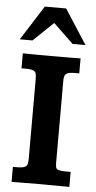

<svg xmlns="http://www.w3.org/2000/svg" viewBox="-59 -910 472 946"><g transform="rotate(5 177.0 -437.5)"><path d="M35.6 0V-74.2H56.2Q83 -74.2 94.2 -79.6Q105.5 -85 107.7 -95.7Q109.9 -106.4 109.9 -122.1V-511.7Q109.9 -529.3 107.7 -540.3Q105.5 -551.3 94 -556.4Q82.5 -561.5 56.2 -561.5H35.6V-635.7Q72.3 -635.3 98.1 -635Q124 -634.8 148.4 -634.8Q193.8 -634.8 223.9 -634.8Q253.9 -634.8 276.4 -635Q298.8 -635.3 321.3 -635.7V-561.5H299.3Q274.4 -561.5 263.2 -556.4Q252 -551.3 249 -541.7Q246.1 -532.2 246.1 -519.5V-113.8Q246.1 -98.1 248.5 -89.6Q251 -81.1 262.2 -77.6Q273.4 -74.2 299.3 -74.2H321.3V0Q287.1 0 255.1 -0.5Q223.1 -1 176.8 -1Q133.8 -1 101.1 -0.5Q68.4 0 35.6 0ZM14.6 -703.1 123.5 -874.5H229L339.8 -703.1H275.9L176.8 -798.3L77.6 -703.1Z"/></g></svg>

Font: Kameron SemiBold
Style: Regular
Weight: 600
Designer: Vernon Adams
Foundry: Vernon Adams
Version: Version 1.100